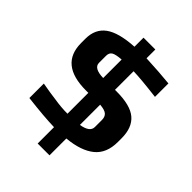

<svg xmlns="http://www.w3.org/2000/svg" viewBox="-237 -821 1080 1080"><g transform="rotate(45 303.0 -281.0)"><path d="M260 10Q179 8 46 -8V-123Q119 -110 155 -106Q209 -97 260 -97V-263H241Q33 -263 33 -433V-467Q33 -544 87 -583.5Q141 -623 260 -630V-702H354V-632Q462 -627 541 -619V-512Q411 -528 354 -529V-381H367Q477 -381 525 -340Q573 -299 573 -215V-185Q573 -95 517 -49.5Q461 -4 354 6V140H260ZM260 -528Q216 -525 199.5 -515Q183 -505 183 -481V-425Q183 -383 260 -381ZM422 -153V-209Q422 -234 407.5 -247Q393 -260 354 -263V-102Q422 -113 422 -153Z"/></g></svg>

Font: Play
Style: Bold
Weight: 700
Designer: Jonas Hecksher (Cyrillic expansion: Cyreal)
Foundry: Jonas Hecksher, Playtype, e-types AS
Version: Version 2.101; ttfautohint (v1.5.65-e2d9)